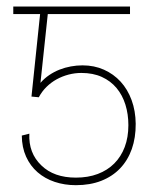

<svg xmlns="http://www.w3.org/2000/svg" viewBox="-20 -548 446 577"><path d="M19.9 -505.7V-528.4H370.7V-505.7H123.6L101.6 -299Q113.3 -312.5 128 -322.4Q142.8 -332.4 159.1 -338.8Q175.4 -345.2 193 -348.4Q210.6 -351.6 228 -351.6Q263.1 -351.6 292.3 -338.6Q321.4 -325.6 342.5 -302.6Q363.6 -279.5 375.5 -247.2Q387.4 -214.8 387.8 -176.1Q388.1 -134.2 376.1 -100.1Q364 -66.1 340.9 -41.9Q317.8 -17.8 284.3 -4.6Q250.7 8.5 208.1 8.5Q174 8.5 144.4 -1.4Q114.7 -11.4 92.9 -30.4Q71 -49.4 58.4 -77.2Q45.8 -105.1 45.5 -140.6L68.2 -146.3Q65.3 -88.1 104.4 -50.8Q142 -14.2 208.1 -14.2Q244.7 -14.2 273.8 -25.2Q302.9 -36.2 323.3 -56.6Q343.8 -77.1 354.8 -106.2Q365.8 -135.3 365.8 -171.9Q365.8 -204.9 356.9 -233.5Q348 -262.1 330.3 -283.4Q312.5 -304.7 286 -316.8Q259.6 -328.8 224.4 -328.8Q205.3 -328.8 186.3 -323.9Q167.3 -318.9 150.4 -309.7Q133.5 -300.4 119.7 -286.8Q105.8 -273.1 96.6 -255.7L74.6 -257.8L100.5 -505.7Z"/></svg>

Font: Inter P Thin
Style: Regular
Weight: 100
Designer: Rasmus Andersson
Foundry: rsms
Version: Version 3.018;git-588b23468